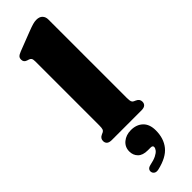

<svg xmlns="http://www.w3.org/2000/svg" viewBox="-348 -754 1047 1047"><g transform="rotate(-45 176.0 -230.5)"><path d="M287 -710V-105Q287 -85 290 -76.8Q293 -68.5 300.5 -65L311.5 -60Q323 -55 328 -47.5Q333 -40 333 -30Q333 -16 324 -8Q315 0 295 0H67Q47 0 38 -8Q29 -16 29 -30Q29 -40 34 -47.5Q39 -55 50.5 -60L61.5 -65Q69 -68.5 72 -76.8Q75 -85 75 -105V-598Q75 -614 70.8 -620.8Q66.5 -627.5 58 -630L47 -633.5Q36.5 -637 31.8 -643.5Q27 -650 27 -660Q27 -672 33.5 -679Q40 -686 58 -693L169 -736Q196 -746.5 211.5 -750.8Q227 -755 239 -755Q263 -755 275 -742.2Q287 -729.5 287 -710ZM166 178.5Q127.5 178.5 108.8 159.5Q90 140.5 90 111.5Q90 77.5 115.5 56.2Q141 35 178.5 35Q221.5 35 247.8 60Q274 85 274 132.5Q274 194.5 241.2 235Q208.5 275.5 133 293Q117 296.5 107.5 291.2Q98 286 95.5 275.5Q93 265.5 98.5 257Q104 248.5 119 245Q151 238.5 169.2 229.2Q187.5 220 195.5 209.5Q203.5 199 203.5 190Q203.5 178.5 187.5 178.5Z"/></g></svg>

Font: Fraunces
Style: Regular
Weight: 900
Version: Version 1.000;[b76b70a41]